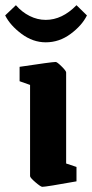

<svg xmlns="http://www.w3.org/2000/svg" viewBox="-55 -704 353 735"><path d="M120.1 -542Q70.8 -542 27.3 -574.5Q-16.1 -606.9 -35.2 -645L5.9 -684.1Q28.8 -657.7 58.6 -642.8Q88.4 -627.9 120.1 -627.9Q183.1 -627.9 237.8 -684.1L277.8 -645Q258.8 -606.4 215.3 -574.2Q171.9 -542 120.1 -542ZM106.9 11.2Q101.1 11.2 80.6 -6.3Q60.1 -23.9 60.1 -29.8V-378.9L20 -393.1V-448.2Q144 -466.8 158.2 -466.8Q163.6 -466.8 180.9 -449.7Q198.2 -432.6 198.2 -426.8V-78.1L237.8 -64.9V-9.8Q121.1 11.2 106.9 11.2Z"/></svg>

Font: Grenze
Style: Bold
Weight: 700
Designer: Renata Polastri
Foundry: Omnibus-Type
Version: Version 1.002;PS 001.002;hotconv 1.0.88;makeotf.lib2.5.64775